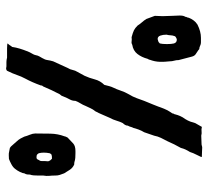

<svg xmlns="http://www.w3.org/2000/svg" viewBox="-46 -556 665 612"><g transform="rotate(90 286.0 -250.5)"><path d="M431 -453Q425 -442 420 -431.5Q415 -421 413 -410L402 -378Q397 -370 393.5 -360.5Q390 -351 388 -343Q386 -340 385 -335.5Q384 -331 381 -326Q381 -318 373 -310Q368 -300 365 -289.5Q362 -279 356 -268Q350 -255 345.5 -244Q341 -233 335 -222Q329 -215 325.5 -207Q322 -199 318 -191Q315 -183 310 -175Q305 -167 302 -159Q302 -149 297.5 -141Q293 -133 289 -123Q287 -117 285.5 -114.5Q284 -112 281 -109Q274 -96 268 -83Q262 -70 256 -56Q253 -53 253 -51V-49Q248 -35 242.5 -22.5Q237 -10 231 1Q224 14 219.5 27.5Q215 41 207 57Q207 58 206 59Q204 61 203 61Q199 63 192 61Q184 61 178 61Q172 61 164 59Q158 59 150 59Q142 59 135 59Q128 59 123.5 58.5Q119 58 119 57Q124 52 125.5 49Q127 46 130 43Q132 30 135.5 18.5Q139 7 143 -3Q147 -14 151.5 -21Q156 -28 158 -39Q160 -44 165.5 -53Q171 -62 172 -70Q173 -78 176 -88Q181 -100 186.5 -111Q192 -122 197 -134Q202 -142 203.5 -150Q205 -158 210 -166L222 -188Q229 -203 233.5 -220.5Q238 -238 251 -251Q253 -259 255 -266.5Q257 -274 260 -280Q265 -290 269.5 -303.5Q274 -317 281 -329Q289 -342 293.5 -354.5Q298 -367 302 -378Q303 -381 306.5 -389Q310 -397 313.5 -406Q317 -415 320 -422.5Q323 -430 323 -431Q327 -442 331 -450Q335 -458 342 -468Q342 -471 343.5 -473Q345 -475 345 -477Q347 -485 350.5 -493Q354 -501 360 -509Q365 -517 368 -525Q371 -533 373 -541L385 -562Q393 -560 399 -561Q405 -562 413 -560Q418 -560 426.5 -560.5Q435 -561 441 -561Q443 -561 445.5 -562Q448 -563 451 -563Q459 -563 462 -562.5Q465 -562 476 -562Q477 -562 479 -562Q481 -562 481 -560Q480 -557 474 -545.5Q468 -534 465 -524Q460 -516 457 -509.5Q454 -503 452 -495Q440 -474 431 -453ZM168 -389Q163 -370 152.5 -356.5Q142 -343 123 -340Q118 -337 112.5 -338Q107 -339 99 -338Q84 -342 77 -345.5Q70 -349 62 -357Q57 -365 51.5 -371Q46 -377 41 -385L31 -412Q31 -417 31.5 -424Q32 -431 32 -437Q32 -445 31.5 -452Q31 -459 31 -467Q31 -472 30.5 -479Q30 -486 30 -491Q30 -504 34 -509Q34 -512 35.5 -514.5Q37 -517 37 -520Q40 -528 45.5 -535.5Q51 -543 59 -548Q81 -559 101 -559H115Q122 -559 130 -555Q132 -554 135 -554Q138 -554 140 -551Q148 -546 153.5 -542Q159 -538 161 -530L172 -488Q172 -480 174 -473.5Q176 -467 176 -459Q178 -443 177.5 -427.5Q177 -412 171 -396Q171 -393 169 -391Q168 -390 168 -389ZM533 4Q533 9 528.5 18Q524 27 519 33Q514 40 503.5 45.5Q493 51 487 53Q482 53 476 53.5Q470 54 462 52Q460 52 457 51Q454 50 452 50Q448 48 442 40.5Q436 33 431 28Q426 23 422 16Q418 9 416 4Q414 -4 410 -13.5Q406 -23 406 -31Q406 -55 406.5 -79Q407 -103 415 -124Q415 -126 417 -130L419 -134Q430 -145 438 -152Q446 -159 462 -159H469Q479 -159 483.5 -158.5Q488 -158 490.5 -157.5Q493 -157 496 -156Q499 -155 505 -155Q516 -150 522 -140.5Q528 -131 533 -123Q536 -115 538 -109Q540 -103 540 -95Q540 -84 541 -75.5Q542 -67 540 -56V-39Q540 -33 539.5 -26Q539 -19 537 -14Q537 -9 536.5 -5Q536 -1 533 4ZM119 -428Q121 -436 121 -450.5Q121 -465 119 -473Q116 -483 105 -482Q103 -481 100 -479.5Q97 -478 96 -476Q93 -468 93 -462.5Q93 -457 91 -449Q91 -438 94 -429.5Q97 -421 105 -421Q113 -423 114.5 -424Q116 -425 119 -428ZM493 -46Q494 -50 494 -54Q494 -58 494 -63Q494 -67 494.5 -69.5Q495 -72 494 -74Q492 -79 490 -80.5Q488 -82 487 -84H480Q478 -84 474.5 -83Q471 -82 469 -77Q465 -57 469 -42Q472 -37 474.5 -36Q477 -35 480 -35Q487 -34 489 -39Q491 -44 493 -46Z"/></g></svg>

Font: Kirang Haerang
Style: Regular
Weight: 400
Version: Version 1.00